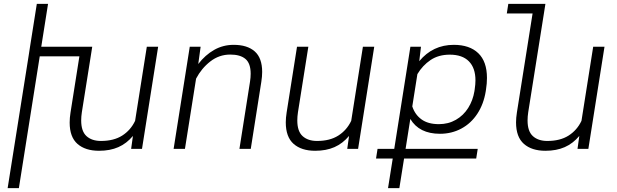

<svg xmlns="http://www.w3.org/2000/svg" viewBox="-20 -770 3191 993"><path d="M797.9 -528.3 714.4 0H658.2L667.5 -66.9Q634.8 -27.8 592 -9Q549.3 9.8 492.2 9.8Q421.4 9.8 380.9 -25.6Q340.3 -61 340.3 -136.2Q340.3 -160.2 344.7 -188L390.6 -478.5H185.5L77.6 203.1H19.5L128.4 -483.4L135.3 -528.3L170.4 -750H228.5L193.4 -528.3H457L449.2 -478.5L403.3 -189.5Q399.9 -167.5 399.9 -147Q399.9 -90.8 427.5 -65.9Q455.1 -41 502 -41Q568.4 -41 612.1 -68.8Q655.8 -96.7 678.7 -145L739.3 -528.3Z M994.1 -363.3 936.5 0H877.9L961.4 -528.3H1017.6L1005.4 -439Q1041.5 -485.8 1087.6 -512Q1133.8 -538.1 1188.5 -538.1Q1258.8 -538.1 1297.4 -504.2Q1335.9 -470.2 1335.9 -397.9Q1335.9 -374.5 1331.5 -346.7L1276.9 0H1218.3L1272.9 -346.7Q1276.4 -368.7 1276.4 -388.7Q1276.4 -442.4 1249.5 -465.1Q1222.7 -487.8 1170.9 -487.8Q1113.3 -487.8 1067.6 -452.1Q1022 -416.5 994.1 -363.3Z M1775.9 0 1785.2 -66.9Q1752.4 -27.8 1709.7 -9Q1667 9.8 1609.9 9.8Q1539.1 9.8 1498.5 -25.9Q1458 -61.5 1458 -137.2Q1458 -160.2 1462.4 -188L1516.1 -528.3H1574.7L1521 -189.5Q1517.6 -167.5 1517.6 -147Q1517.6 -90.8 1545.2 -65.9Q1572.8 -41 1619.6 -41Q1686 -41 1729.7 -68.8Q1773.4 -96.7 1796.4 -145L1856.9 -528.3H1915.5L1832 0Z M2498.5 -367.2Q2498.5 -337.9 2493.7 -308.1L2492.2 -297.9Q2481.4 -231.4 2448.7 -181.6Q2416 -131.8 2366 -105Q2315.9 -78.1 2255.4 -78.1Q2147.9 -78.1 2102.1 -154.8L2077.6 0H2450.7L2442.9 49.8H2069.8L2045.4 203.1H1986.8L2011.2 49.8H1924.8L1932.6 0H2019L2102.5 -528.3H2157.2L2148.4 -453.6Q2218.3 -538.1 2327.1 -538.1Q2408.7 -538.1 2453.6 -494.9Q2498.5 -451.7 2498.5 -367.2ZM2439 -354.5Q2439 -418.5 2405 -452.9Q2371.1 -487.3 2306.2 -487.3Q2248 -487.3 2206.8 -459.5Q2165.5 -431.6 2138.7 -386.7L2112.3 -219.7Q2126 -177.2 2159.9 -152.6Q2193.8 -127.9 2250 -127.9Q2298.8 -127.9 2337.9 -150.4Q2377 -172.9 2401.4 -211.7Q2425.8 -250.5 2433.6 -297.9L2435.1 -308.1Q2439 -334.5 2439 -354.5Z M3106.4 -528.3 3022.9 0H2966.8L2976.1 -66.9Q2943.4 -27.8 2900.6 -9Q2857.9 9.8 2800.8 9.8Q2730 9.8 2689.5 -25.9Q2648.9 -61.5 2648.9 -137.2Q2648.9 -160.2 2653.3 -188L2734.4 -700.2H2601.1L2608.9 -750H2800.8L2793 -700.2L2711.9 -189.5Q2708.5 -167.5 2708.5 -147Q2708.5 -90.8 2736.1 -65.9Q2763.7 -41 2810.5 -41Q2877 -41 2920.7 -68.8Q2964.4 -96.7 2987.3 -145L3047.9 -528.3Z"/></svg>

Font: Mardoto Light
Style: Italic
Weight: 300
Italic angle: -12°
Designer: Christian Robertson, Vahan Hovhannisyan
Foundry: Google
Version: Version 1.000